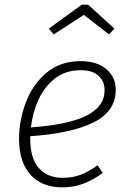

<svg xmlns="http://www.w3.org/2000/svg" viewBox="-20 -795 552 826"><path d="M110 -209V-199Q110 -113 147.5 -71.5Q185 -30 250 -30Q292 -30 326.5 -43Q361 -56 400 -84L422 -51Q380 -20 338 -4.5Q296 11 248 11Q160 11 111 -43.5Q62 -98 62 -198Q62 -277 91 -354Q120 -431 179.5 -481.5Q239 -532 327 -532Q397 -532 437.5 -497.5Q478 -463 478 -409Q478 -316 382.5 -268.5Q287 -221 110 -209ZM113 -247Q272 -258 351 -297Q430 -336 430 -407Q430 -445 404 -469Q378 -493 327 -493Q262 -493 216.5 -457.5Q171 -422 145.5 -366Q120 -310 113 -247ZM211 -647 190 -672 332 -775H359L472 -672L449 -647L341 -731Z"/></svg>

Font: Fira Sans ExtraLight
Style: Italic
Weight: 275
Italic angle: -8°
Designer: Carrois Corporate & Edenspiekermann AG
Foundry: Carrois Corporate GbR & Edenspiekermann AG
Version: Version 4.203